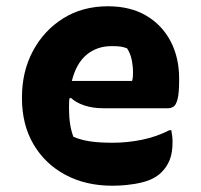

<svg xmlns="http://www.w3.org/2000/svg" viewBox="-20 -576 640 612"><path d="M324 -556Q395 -556 445.5 -526.5Q496 -497 523.5 -445Q551 -393 551 -325V-320Q551 -279 546 -260Q541 -241 533 -236Q525 -231 516 -231H308Q275 -231 248.5 -240Q222 -249 206 -264L201 -262Q200 -249 200 -234V-231Q200 -203 203.5 -180.5Q207 -158 214 -140Q237 -130 266.5 -125.5Q296 -121 339 -121Q386 -121 432.5 -130.5Q479 -140 520 -161H526Q528 -151 529 -141.5Q530 -132 530 -123Q530 -89 521 -66.5Q512 -44 495 -27Q471 -3 428 6.5Q385 16 338 16Q253 16 188 -19Q123 -54 86.5 -116.5Q50 -179 50 -263V-266Q50 -348 85 -413.5Q120 -479 181.5 -517.5Q243 -556 324 -556ZM336 -429Q289 -429 256 -401.5Q223 -374 209 -318H401Q403 -324 403.5 -331.5Q404 -339 404 -344Q404 -364 400 -384.5Q396 -405 385 -422Q374 -426 364.5 -427.5Q355 -429 336 -429Z"/></svg>

Font: Recursive Mn Csl St XBd
Style: Regular
Weight: 800
Monospace: yes
Version: Version 1.079;hotconv 1.0.112;makeotfexe 2.5.65598; ttfautoh